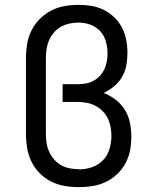

<svg xmlns="http://www.w3.org/2000/svg" viewBox="-20 -763 640 791"><path d="M305 8Q275 8 246 3Q217 -2 191 -15Q165 -28 144 -49Q123 -70 110 -96.5Q97 -123 92 -152Q87 -181 87 -210V-525Q87 -554 92 -583Q97 -612 110 -638Q123 -664 144 -685Q165 -706 191 -719.5Q217 -733 246 -738Q275 -743 304 -743Q331 -743 357.5 -738.5Q384 -734 408 -722Q432 -710 451.5 -691Q471 -672 483 -648.5Q495 -625 500 -598.5Q505 -572 505 -545Q505 -519 500.5 -494Q496 -469 483 -446.5Q470 -424 450 -407.5Q430 -391 407 -380Q433 -370 456 -352.5Q479 -335 494 -311Q509 -287 515 -258.5Q521 -230 521 -202Q521 -173 516 -145Q511 -117 497.5 -91.5Q484 -66 463 -46Q442 -26 416 -13.5Q390 -1 361.5 3.5Q333 8 305 8ZM305 -66Q305 -66 305 -65.5Q305 -65 305 -65Q332 -65 358.5 -74Q385 -83 404 -102.5Q423 -122 431 -149Q439 -176 439 -203Q439 -222 435.5 -240.5Q432 -259 424 -275.5Q416 -292 402.5 -305.5Q389 -319 372.5 -327.5Q356 -336 337.5 -339.5Q319 -343 300 -343H238V-416H300Q317 -416 333.5 -419Q350 -422 365 -430Q380 -438 391.5 -450.5Q403 -463 410 -478Q417 -493 420 -509.5Q423 -526 423 -543Q423 -568 416 -592.5Q409 -617 392.5 -635Q376 -653 352 -661.5Q328 -670 304 -670Q285 -670 266.5 -666Q248 -662 231.5 -653Q215 -644 202.5 -629.5Q190 -615 182.5 -598Q175 -581 172 -562.5Q169 -544 169 -525V-210Q169 -191 172 -172.5Q175 -154 183 -137Q191 -120 203.5 -105.5Q216 -91 232.5 -82Q249 -73 267.5 -69.5Q286 -66 305 -66Z"/></svg>

Font: Iosevka Curly Slab Extended
Style: Regular
Weight: 400
Width: 7
Monospace: yes
Designer: Belleve Invis
Foundry: Belleve Invis
Version: Version 11.1.0; ttfautohint (v1.8.3)